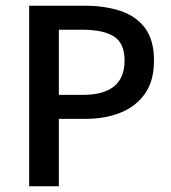

<svg xmlns="http://www.w3.org/2000/svg" viewBox="-20 -652 598 672"><path d="M82 0V-632H276Q346 -632 401 -614Q456 -596 487.5 -554Q519 -512 519 -440Q519 -370 488 -325Q457 -280 402.5 -258Q348 -236 280 -236H186V0ZM186 -320H270Q416 -320 416 -440Q416 -501 378.5 -524.5Q341 -548 267 -548H186Z"/></svg>

Font: Narnoor Medium
Style: Regular
Weight: 500
Designer: S. Sridhar Murthy
Foundry: SIL International
Version: Version 3.000